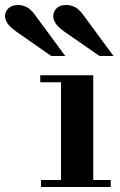

<svg xmlns="http://www.w3.org/2000/svg" viewBox="-139 -748 482 768"><path d="M105 -15V-431H234V-15ZM25 0V-28H304V0ZM22 -419V-447H234V-419ZM259 -524 122 -619Q93 -639 83.5 -654.5Q74 -670 74 -683Q74 -701 87 -714.5Q100 -728 126 -728Q143 -728 160 -720Q177 -712 195 -687L315 -524ZM66 -524 -70 -619Q-99 -639 -109 -654.5Q-119 -670 -119 -683Q-119 -701 -105.5 -714.5Q-92 -728 -66 -728Q-50 -728 -33 -720Q-16 -712 2 -687L122 -524Z"/></svg>

Font: Libre Bodoni SemiBold
Style: Regular
Weight: 600
Designer: Pablo Impallari, Rodrigo Fuenzalida
Foundry: Impallari Type
Version: Version 2.005;gftools[0.9.23]